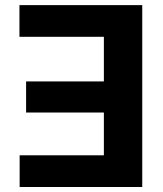

<svg xmlns="http://www.w3.org/2000/svg" viewBox="-20 -748 652 768"><path d="M549 -727.5V0H58.6V-126.8H395.5V-297.9H84.4V-422.3H395.5V-600.8H57.8V-727.5Z"/></svg>

Font: Inter
Style: Regular
Weight: 400
Designer: Rasmus Andersson
Foundry: rsms
Version: Version 4.000;git-8c9346024